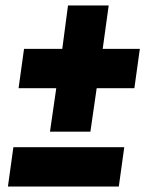

<svg xmlns="http://www.w3.org/2000/svg" viewBox="-20 -683 534 703"><path d="M9 0 29 -144H435L415 0ZM378 -663 356 -504H492L472 -360H334L311 -201H163L186 -360H48L68 -504H208L229 -663Z"/></svg>

Font: Fira Sans Condensed Black
Style: Italic
Weight: 900
Width: 3
Italic angle: -8°
Designer: Carrois Corporate & Edenspiekermann AG
Foundry: Carrois Corporate GbR & Edenspiekermann AG
Version: Version 4.203